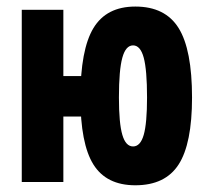

<svg xmlns="http://www.w3.org/2000/svg" viewBox="-20 -547 626 577"><path d="M386.7 9.8Q299.8 9.8 260.7 -52.7Q221.7 -115.2 221.7 -253.9Q221.7 -397.9 260.8 -462.6Q299.9 -527.3 386.7 -527.3Q476.6 -527.3 516.8 -462.6Q557.1 -397.9 557.1 -253.9Q557.1 -115.2 516.8 -52.7Q476.6 9.8 386.7 9.8ZM45.4 0V-517.6H170.4V0ZM105 -196.8V-318.4H250.5V-196.8ZM379.9 -106.9Q401.9 -106.9 411.9 -141.6Q421.9 -176.3 421.9 -253.9Q421.9 -336.9 411.9 -373.8Q401.9 -410.6 379.9 -410.6Q357.9 -410.6 347.7 -373.8Q337.4 -336.9 337.4 -253.9Q337.4 -176.3 347.7 -141.6Q357.9 -106.9 379.9 -106.9Z"/></svg>

Font: Cascadia Mono
Style: Regular
Weight: 400
Monospace: yes
Designer: Aaron Bell
Foundry: Saja Typeworks
Version: Version 2404.023